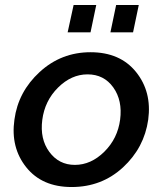

<svg xmlns="http://www.w3.org/2000/svg" viewBox="-20 -742 656 772"><path d="M252 -612 276 -722H367L344 -612ZM424 -612 447 -722H538L515 -612ZM268 10Q149 10 85.5 -69.5Q22 -149 38 -261Q53 -373 139.5 -452.5Q226 -532 344 -532Q463 -532 527 -452.5Q591 -373 576 -261Q560 -148 474.5 -69Q389 10 268 10ZM281 -79Q346 -79 399.5 -132Q453 -185 463 -261Q473 -338 435.5 -390.5Q398 -443 332 -443Q267 -443 213.5 -390Q160 -337 150 -260Q140 -183 178.5 -131Q217 -79 281 -79Z"/></svg>

Font: Raleway-v4020 SemiBold
Style: Italic
Weight: 600
Italic angle: -12°
Designer: Matt McInerney, Pablo Impallari, Rodrigo Fuenzalida
Foundry: Matt McInerney, Pablo Impallari, Rodrigo Fuenzalida
Version: Version 4.020;PS 004.020;hotconv 1.0.88;makeotf.lib2.5.64775